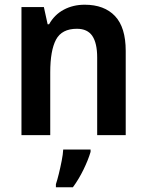

<svg xmlns="http://www.w3.org/2000/svg" viewBox="-20 -573 621 814"><path d="M339 -553Q422 -553 467.5 -505Q513 -457 513 -357V0H392V-329Q392 -390 371.5 -420.5Q351 -451 306 -451Q242 -451 217.5 -405Q193 -359 193 -266V0H71V-543H166L182 -470H188Q211 -511 250.5 -532Q290 -553 339 -553ZM364 71Q354 105 334 146Q314 187 289 221H217V208Q223 190 229.5 163.5Q236 137 241.5 109Q247 81 248 61H364Z"/></svg>

Font: Noto Sans Khmer SemiCondensed SemiBold
Style: Regular
Weight: 600
Width: 4
Designer: Danh Hong and the Monotype Design Team
Foundry: Monotype Imaging Inc.
Version: Version 2.004; ttfautohint (v1.8.4.7-5d5b)